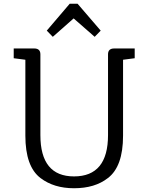

<svg xmlns="http://www.w3.org/2000/svg" viewBox="-20 -988 790 1022"><path d="M635 -266Q635 -101 554 -40Q485 14 374 14Q267 14 196 -40Q115 -101 115 -266V-670L53 -678V-730H162Q195 -730 195 -699V-269Q195 -49 374 -49Q555 -49 555 -269V-699Q555 -730 588 -730H697V-678L635 -670ZM516 -825 484 -792 372 -890 261 -792 229 -825 351 -968H393Z"/></svg>

Font: Fauna One
Style: Regular
Weight: 400
Version: Version 1.001